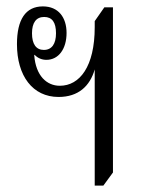

<svg xmlns="http://www.w3.org/2000/svg" viewBox="-20 -575 458 600"><path d="M276 5H303L333 -36V-552H306L276 -509V-490C276 -367 229 -307 167 -307C126 -307 92 -338 87 -402L88 -404C97 -394 110 -388 125 -388C163 -388 188 -422 188 -472C188 -520 163 -555 114 -555C60 -555 33 -514 33 -437C33 -338 82 -272 163 -272C225 -272 261 -306 276 -358V-357ZM117 -419C93 -419 80 -437 80 -471C80 -504 93 -522 118 -522C143 -522 155 -505 155 -471C155 -438 142 -419 117 -419Z"/></svg>

Font: Noto Serif Thai ExtraCondensed Light
Style: Regular
Weight: 300
Width: 2
Designer: Monotype Design Team
Foundry: Monotype Imaging Inc.
Version: Version 2.002